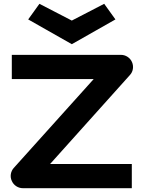

<svg xmlns="http://www.w3.org/2000/svg" viewBox="-20 -988 754 1008"><path d="M673 -662C663 -685 640 -700 615 -700H42V-573H472L52 -106C36 -88 31 -61 42 -38C52 -15 75 0 100 0H672V-127H243L662 -594C679 -612 683 -639 673 -662ZM128 -886 357 -756 586 -886 527 -968 357 -880 187 -968Z"/></svg>

Font: Audiowide
Style: Regular
Weight: 400
Designer: Astigmatic (AOETI)
Foundry: Astigmatic (AOETI)
Version: Version 1.002